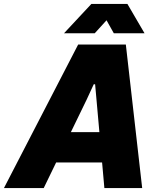

<svg xmlns="http://www.w3.org/2000/svg" viewBox="-65 -955 809 975"><path d="M-45 0 332 -729H574L657 0H465L425 -449L418 -527H411L375 -449L157 0ZM205 -130 279 -284H455L469 -130ZM260 -786 399 -935H582L669 -786H513L476 -852L416 -786Z"/></svg>

Font: Mona Sans ExtraLight Black
Style: Italic
Weight: 900
Italic angle: -11.6951°
Version: Version 2.000